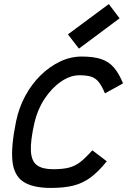

<svg xmlns="http://www.w3.org/2000/svg" viewBox="-20 -910 640 944"><path d="M434 -171 505 -117Q464 -66 425.5 -37.5Q387 -9 341 2.5Q295 14 230 14Q140 14 94 -17Q48 -48 41 -119.5Q34 -191 59 -313Q73 -381 104.5 -439Q136 -497 180 -540Q224 -583 275.5 -607.5Q327 -632 382 -632Q440 -632 477.5 -619.5Q515 -607 540 -578Q565 -549 585 -500L496 -451Q481 -487 465.5 -506.5Q450 -526 428 -533Q406 -540 371 -540Q325 -540 279.5 -508.5Q234 -477 199 -424Q164 -371 149 -305Q129 -216 132 -166.5Q135 -117 162 -97.5Q189 -78 241 -78Q289 -78 319.5 -86Q350 -94 375.5 -114Q401 -134 434 -171ZM368 -671 314 -741 515 -890 568 -820Z"/></svg>

Font: Victor Mono Thin
Style: Italic
Weight: 100
Italic angle: -12°
Monospace: yes
Designer: Rune Bjørnerås
Version: Version 1.561;gftools[0.9.30]